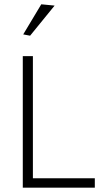

<svg xmlns="http://www.w3.org/2000/svg" viewBox="-20 -873 495 893"><path d="M88 -713 172 -853 234 -847 120 -707ZM86 -612H133V-44H421V0H86Z"/></svg>

Font: Athiti Light
Style: Regular
Weight: 300
Designer: CadsonDemak Team
Foundry: CadsonDemak
Version: Version 1.033